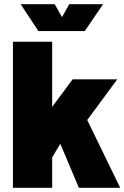

<svg xmlns="http://www.w3.org/2000/svg" viewBox="-20 -900 596 920"><path d="M79 -880 164 -751H386L474 -880H312L277 -818L242 -880ZM42 0H230V-146L269 -211L358 0H556L398 -325L542 -520H328L230 -388V-700H42Z"/></svg>

Font: Arthouse Owned Black
Style: Regular
Weight: 900
Designer: Jeremy Tribby
Foundry: Tribby Type
Version: Version 1.000;PS 001.000;hotconv 1.0.88;makeotf.lib2.5.64775